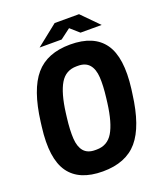

<svg xmlns="http://www.w3.org/2000/svg" viewBox="-170 -1062 1013 1186"><g transform="rotate(-20 336.5 -468.5)"><path d="M601.1 -839.8H461.9L404.8 -890.1L337.9 -839.8H192.9L332 -950.2H492.2ZM376 -793Q531.2 -793 597.4 -699.7Q663.6 -606.4 638.2 -405.8L633.8 -374Q607.9 -169.9 529.8 -78.4Q451.7 13.2 299.8 13.2Q144.5 13.2 78.6 -80.1Q12.7 -173.3 38.1 -374L42 -405.8Q67.9 -609.9 146 -701.4Q224.1 -793 376 -793ZM298.8 -127H309.1Q380.4 -127 416.7 -188.2Q453.1 -249.5 469.2 -374L473.1 -405.8Q482.9 -484.9 479.5 -539.8Q476.1 -594.7 450.9 -623.8Q425.8 -652.8 377 -652.8H367.2Q295.9 -652.8 259.5 -591.6Q223.1 -530.3 207 -405.8L203.1 -374Q193.4 -294.9 196.8 -240Q200.2 -185.1 225.1 -156Q250 -127 298.8 -127Z"/></g></svg>

Font: Cooper Hewitt
Style: Bold Italic
Weight: 712
Designer: Village Type and Design LLC
Foundry: Cooper Hewitt Smithsonian Design Museum
Version: 1.000